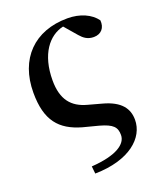

<svg xmlns="http://www.w3.org/2000/svg" viewBox="-142 -643 799 950"><g transform="rotate(-20 258.0 -167.5)"><path d="M194 217C377 214 470 128 470 34C470 -24 439 -71 346 -96L273 -116C196 -137 153 -186 153 -288C153 -426 216 -504 293 -521L349 -456C367 -435 387 -420 419 -420C458 -420 481 -447 477 -487C448 -527 393 -552 327 -552C152 -552 43 -441 43 -263C43 -116 100 -52 212 -20L293 1C362 20 379 40 379 81C379 128 324 169 190 178Z"/></g></svg>

Font: Noto Serif JP
Style: Bold
Weight: 700
Designer: Ryoko NISHIZUKA 西塚涼子 (kana & ideographs); Frank Grießhammer (Latin, Greek & Cyrillic); Wenlong ZHANG 张文龙 (bopomofo); San
Foundry: Adobe
Version: Version 2.001;hotconv 1.1.0;makeotfexe 2.6.0